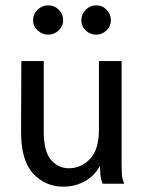

<svg xmlns="http://www.w3.org/2000/svg" viewBox="-20 -689 540 720"><path d="M218 11Q149 11 103.5 -39Q58 -89 59 -199L60 -460H144V-199Q144 -120 171.5 -89Q199 -58 238 -58Q284 -58 317.5 -93Q351 -128 351 -203V-460H436V-72Q436 -53 437 -35.5Q438 -18 446 0H365Q358 -17 356.5 -33.5Q355 -50 355 -67Q334 -29 297.5 -9Q261 11 218 11ZM161 -559Q138 -559 121 -575Q104 -591 104 -613Q104 -636 121 -652.5Q138 -669 161 -669Q184 -669 200.5 -652.5Q217 -636 217 -613Q217 -591 200 -575Q183 -559 161 -559ZM341 -559Q318 -559 301.5 -574.5Q285 -590 285 -613Q285 -636 301.5 -652.5Q318 -669 341 -669Q364 -669 380 -652Q396 -635 396 -613Q396 -591 379.5 -575Q363 -559 341 -559Z"/></svg>

Font: Inconsolata Medium
Style: Regular
Weight: 500
Monospace: yes
Designer: Raph Levien, Cyreal, Brenton Simpson
Foundry: Raph Levien, Cyreal, Google
Version: Version 3.001; ttfautohint (v1.8.2.53-6de2)